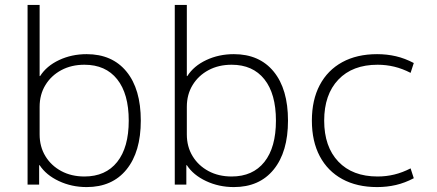

<svg xmlns="http://www.w3.org/2000/svg" viewBox="-20 -750 1774 780"><path d="M332 10Q271 10 219 -14.5Q167 -39 141 -79H139V0H92V-730H141V-441H143Q169 -482 220 -506Q271 -530 332 -530Q436 -530 494 -459Q552 -388 552 -260Q552 -133 494 -61.5Q436 10 332 10ZM323 -33Q409 -33 456 -92Q503 -151 503 -260Q503 -369 456 -428Q409 -487 323 -487Q270 -487 229 -465Q188 -443 164.5 -404.5Q141 -366 141 -316V-204Q141 -154 164.5 -115.5Q188 -77 229 -55Q270 -33 323 -33Z M930 10Q869 10 817 -14.5Q765 -39 739 -79H737V0H690V-730H739V-441H741Q767 -482 818 -506Q869 -530 930 -530Q1034 -530 1092 -459Q1150 -388 1150 -260Q1150 -133 1092 -61.5Q1034 10 930 10ZM921 -33Q1007 -33 1054 -92Q1101 -151 1101 -260Q1101 -369 1054 -428Q1007 -487 921 -487Q868 -487 827 -465Q786 -443 762.5 -404.5Q739 -366 739 -316V-204Q739 -154 762.5 -115.5Q786 -77 827 -55Q868 -33 921 -33Z M1512 10Q1430 10 1370.5 -22.5Q1311 -55 1279 -115.5Q1247 -176 1247 -260Q1247 -344 1279 -404.5Q1311 -465 1370.5 -497.5Q1430 -530 1512 -530Q1552 -530 1588.5 -521.5Q1625 -513 1661 -494L1648 -454Q1615 -471 1582 -479Q1549 -487 1514 -487Q1412 -487 1354.5 -426.5Q1297 -366 1297 -260Q1297 -154 1354.5 -93.5Q1412 -33 1514 -33Q1549 -33 1582 -41Q1615 -49 1648 -66L1661 -26Q1625 -7 1588.5 1.5Q1552 10 1512 10Z"/></svg>

Font: M PLUS 2 Thin Light
Style: Regular
Weight: 300
Version: Version 1.001